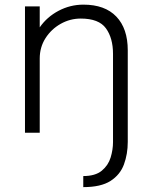

<svg xmlns="http://www.w3.org/2000/svg" viewBox="-20 -558 637 807"><path d="M85 0V-531H147V-443Q177.5 -487 226.5 -512.8Q275.5 -538.5 330.5 -538.5Q421 -538.5 469 -488.2Q517 -438 517 -346.5V38.5Q517 89.5 501 133Q485 176.5 444.5 202.5Q404 228.5 330 228.5V182Q380.5 182 407.8 159.5Q435 137 445 104Q455 71 455 39.5V-331.5Q455 -398 425.2 -439Q395.5 -480 319.5 -480Q274.5 -480 235 -457.8Q195.5 -435.5 171.2 -397.5Q147 -359.5 147 -312V0Z"/></svg>

Font: Epilogue Light
Style: Regular
Weight: 300
Designer: Tyler Finck
Foundry: Etcetera Type Co
Version: Version 2.111; ttfautohint (v1.8.3)